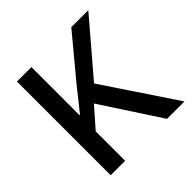

<svg xmlns="http://www.w3.org/2000/svg" viewBox="-187 -898 1062 1062"><g transform="rotate(-45 344.5 -366.5)"><path d="M205 0H92V-733H205V-357H209L315 -490L517 -733H650L386 -424L669 0H533L307 -346L205 -230Z"/></g></svg>

Font: IBM Plex Sans JP Medium
Style: Regular
Weight: 500
Designer: Mike Abbink; Paul van der Laan; Pieter van Rosmalen; Wujin Sim; Yejin Wi; Jinhee Kim; Boomi Park; Yona Kim; Kichan Ma
Foundry: Sandoll Inc.
Version: Version 1.001